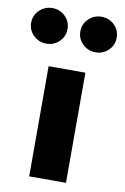

<svg xmlns="http://www.w3.org/2000/svg" viewBox="-157 -862 595 915"><g transform="rotate(10 140.0 -404.5)"><path d="M21 -809Q58 -809 83.5 -784Q109 -759 109 -723Q109 -687 83.5 -662Q58 -637 21 -637Q-15 -637 -41 -662Q-67 -687 -67 -723Q-67 -759 -41 -784Q-15 -809 21 -809ZM259 -809Q296 -809 321.5 -784Q347 -759 347 -723Q347 -687 321.5 -662Q296 -637 259 -637Q223 -637 197 -662Q171 -687 171 -723Q171 -759 197 -784Q223 -809 259 -809ZM229 -533V0H51V-533Z"/></g></svg>

Font: FiraGO ExtraBold
Style: Regular
Weight: 800
Designer: bBox Type
Foundry: bBox Type GmbH
Version: Version 1.001;PS 001.001;hotconv 1.0.88;makeotf.lib2.5.64775